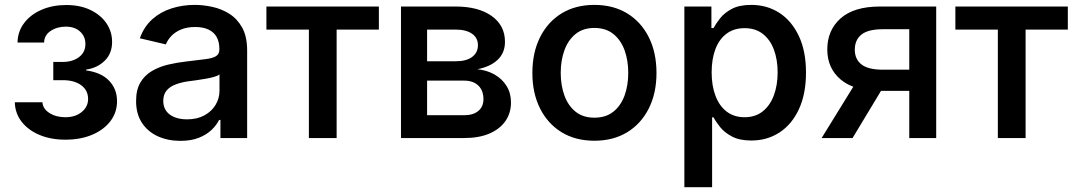

<svg xmlns="http://www.w3.org/2000/svg" viewBox="-20 -573 4462 797"><path d="M251.5 6.8Q190.4 6.8 143.3 -13.2Q96.2 -33.2 69.3 -68.4Q42.5 -103.5 41.5 -148.4H156.2Q157.7 -121.6 185.1 -104Q212.4 -86.4 251 -86.4Q293 -86.4 319.3 -108.2Q345.7 -129.9 345.7 -162.1Q345.7 -197.8 317.4 -219Q289.1 -240.2 240.2 -240.2H201.2V-315.9H240.2Q281.2 -315.9 307.9 -335.9Q334.5 -356 334.5 -390.1Q334.5 -421.9 312.3 -442.1Q290 -462.4 253.4 -462.4Q216.8 -462.4 190.2 -444.6Q163.6 -426.8 163.1 -396.5H52.7Q53.7 -442.4 80.3 -477.5Q106.9 -512.7 152.6 -532.5Q198.2 -552.2 254.9 -552.2Q312.5 -552.2 355.2 -531.7Q397.9 -511.2 421.6 -476.6Q445.3 -441.9 445.3 -398.9Q445.3 -350.6 414.3 -320.6Q383.3 -290.5 337.4 -284.2V-280.8Q400.9 -272 433.3 -237.5Q465.8 -203.1 465.8 -152.8Q465.8 -106.4 438.5 -70.3Q411.1 -34.2 362.8 -13.7Q314.5 6.8 251.5 6.8Z M729 11.7Q676.8 11.7 635 -7.3Q593.3 -26.4 569.1 -63.2Q544.9 -100.1 544.9 -153.8Q544.9 -200.2 562.5 -230.2Q580.1 -260.3 610.4 -278.1Q640.6 -295.9 677.7 -304.7Q714.8 -313.5 754.4 -317.9Q802.2 -323.7 832.3 -327.4Q862.3 -331.1 876.5 -339.8Q890.6 -348.6 890.6 -367.2V-370.1Q890.6 -398.9 879.4 -419.2Q868.2 -439.5 845.7 -450.2Q823.2 -460.9 790 -460.9Q755.9 -460.9 731.2 -450.4Q706.5 -439.9 691.2 -423.6Q675.8 -407.2 668.5 -388.7L560.5 -414.1Q578.1 -462.9 612.5 -493.4Q647 -523.9 692.4 -538.3Q737.8 -552.7 788.6 -552.7Q823.7 -552.7 861.8 -544.4Q899.9 -536.1 932.6 -515.4Q965.3 -494.6 985.6 -457.8Q1005.9 -420.9 1005.9 -363.3V0H895V-75.2H889.6Q878.4 -52.7 857.4 -33Q836.4 -13.2 804.4 -0.7Q772.5 11.7 729 11.7ZM756.3 -77.6Q798.3 -77.6 828.6 -94.2Q858.9 -110.8 875 -137.9Q891.1 -165 891.1 -196.3V-264.2Q885.3 -258.8 869.6 -254.2Q854 -249.5 834 -246.1Q814 -242.7 795.2 -240Q776.4 -237.3 763.7 -235.8Q734.4 -231.9 710 -222.9Q685.5 -213.9 671.6 -197.3Q657.7 -180.7 657.7 -153.8Q657.7 -128.9 670.4 -111.8Q683.1 -94.7 705.3 -86.2Q727.5 -77.6 756.3 -77.6Z M1262.2 0V-450.2H1085.9V-545.9H1552.7V-450.2H1377.4V0Z M1644.5 0V-545.9H1871.6Q1965.8 -545.9 2021 -506.6Q2076.2 -467.3 2076.2 -399.4Q2076.2 -353.5 2045.7 -324.7Q2015.1 -295.9 1961.4 -285.6Q2001 -281.7 2032.5 -263.9Q2064 -246.1 2082.5 -216.6Q2101.1 -187 2101.1 -147.5Q2101.1 -103.5 2077.9 -70.3Q2054.7 -37.1 2011.5 -18.6Q1968.3 0 1906.7 0ZM1752.9 -94.7H1906.7Q1944.3 -94.7 1965.6 -112.5Q1986.8 -130.4 1986.8 -161.1Q1986.8 -197.3 1965.6 -217.8Q1944.3 -238.3 1906.7 -238.3H1752.9ZM1752.9 -318.8H1873Q1916 -318.8 1939.9 -336.7Q1963.9 -354.5 1963.9 -385.7Q1963.9 -416 1939.2 -433.1Q1914.6 -450.2 1871.6 -450.2H1752.9Z M2447.3 11.2Q2369.1 11.2 2311.5 -23.9Q2253.9 -59.1 2221.9 -122.6Q2189.9 -186 2189.9 -270Q2189.9 -355 2221.9 -418.7Q2253.9 -482.4 2311.5 -517.6Q2369.1 -552.7 2447.3 -552.7Q2525.4 -552.7 2583.3 -517.6Q2641.1 -482.4 2673.1 -418.7Q2705.1 -355 2705.1 -270Q2705.1 -186 2673.1 -122.6Q2641.1 -59.1 2583.3 -23.9Q2525.4 11.2 2447.3 11.2ZM2447.3 -84.5Q2495.1 -84.5 2526.4 -109.6Q2557.6 -134.8 2572.8 -177Q2587.9 -219.2 2587.9 -270.5Q2587.9 -321.8 2572.8 -364Q2557.6 -406.2 2526.4 -431.6Q2495.1 -457 2447.3 -457Q2399.9 -457 2368.9 -431.6Q2337.9 -406.2 2322.8 -364Q2307.6 -321.8 2307.6 -270.5Q2307.6 -219.2 2322.8 -177Q2337.9 -134.8 2368.9 -109.6Q2399.9 -84.5 2447.3 -84.5Z M2820.8 204.1V-545.9H2933.1V-456.5H2941.9Q2951.7 -474.6 2969.2 -497.1Q2986.8 -519.5 3017.8 -536.1Q3048.8 -552.7 3098.6 -552.7Q3163.6 -552.7 3214.6 -520Q3265.6 -487.3 3295.7 -424.3Q3325.7 -361.3 3325.7 -272Q3325.7 -183.1 3296.4 -119.9Q3267.1 -56.6 3215.8 -23.2Q3164.6 10.3 3098.6 10.3Q3050.3 10.3 3019 -6.1Q2987.8 -22.5 2969.7 -44.9Q2951.7 -67.4 2941.9 -85.9H2936V204.1ZM3070.8 -86.4Q3115.7 -86.4 3146.2 -110.8Q3176.8 -135.3 3192.4 -177.5Q3208 -219.7 3208 -272.5Q3208 -325.2 3192.6 -366.7Q3177.2 -408.2 3146.7 -432.1Q3116.2 -456.1 3070.8 -456.1Q3026.4 -456.1 2995.8 -433.1Q2965.3 -410.2 2949.7 -369.1Q2934.1 -328.1 2934.1 -272.5Q2934.1 -217.3 2950 -175.3Q2965.8 -133.3 2996.3 -109.9Q3026.9 -86.4 3070.8 -86.4Z M3866.2 0H3754.4V-451.7H3645Q3583.5 -451.7 3555.9 -429.4Q3528.3 -407.2 3528.3 -366.7Q3528.3 -327.1 3556.2 -305.4Q3584 -283.7 3645 -283.7H3801.8V-195.8H3634.3Q3525.4 -195.8 3469.7 -242.9Q3414.1 -290 3414.1 -367.7Q3414.1 -447.3 3469.2 -496.6Q3524.4 -545.9 3632.8 -545.9H3866.2ZM3519 0H3390.6L3543.9 -248.5H3668.9Z M4122.1 0V-450.2H3945.8V-545.9H4412.6V-450.2H4237.3V0Z"/></svg>

Font: Inter
Style: 540
Weight: 540
Designer: Rasmus Andersson
Foundry: rsms
Version: Version 4.001;git-66647c0bb